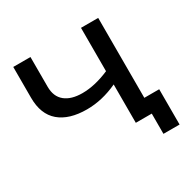

<svg xmlns="http://www.w3.org/2000/svg" viewBox="-146 -673 925 928"><g transform="rotate(-30 317.0 -208.5)"><path d="M516 -530H420V-288C366 -264.7 315.7 -253 269 -253C227.7 -253 195.5 -262.3 172.5 -281C149.5 -299.7 138 -327.3 138 -364V-530H42V-358C42 -296.7 60 -250.7 96 -220C132 -189.3 183 -174 249 -174C305.7 -174 362.7 -187.3 420 -214V0H516ZM599 -84H420V0H509V113H599Z"/></g></svg>

Font: Rookery
Style: Regular
Weight: 400
Designer: Ryan Kimball / Julieta Ulanovsky
Foundry: Motorola Mobility LLC.
Version: Version 1.0